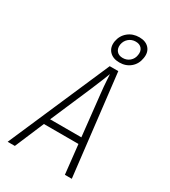

<svg xmlns="http://www.w3.org/2000/svg" viewBox="-232 -1092 1064 1203"><g transform="rotate(30 300.0 -490.0)"><path d="M24 0 341 -730H403L488 0H438L415 -210H165L76 0ZM184 -255H410L378 -550Q372 -604 370 -640.5Q368 -677 367 -688Q363 -677 348.5 -640.5Q334 -604 311 -550ZM381 -780Q334 -780 308.5 -807.5Q283 -835 290 -880Q298 -925 331.5 -952.5Q365 -980 412 -980Q459 -980 483.5 -952.5Q508 -925 500 -880Q493 -835 460.5 -807.5Q428 -780 381 -780ZM385 -815Q414 -815 435 -833Q456 -851 460 -880Q465 -909 450 -927Q435 -945 406 -945Q377 -945 356 -927Q335 -909 330 -880Q326 -851 341 -833Q356 -815 385 -815Z"/></g></svg>

Font: NKDuy Mono Thin
Style: Italic
Weight: 100
Italic angle: -9°
Monospace: yes
Designer: NKDuy
Foundry: NKDuy
Version: Version 2.251; ttfautohint (v1.8.4.7-5d5b)